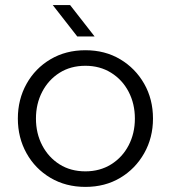

<svg xmlns="http://www.w3.org/2000/svg" viewBox="-20 -720 670 753"><path d="M315 13Q238 13 178 -22.5Q118 -58 84 -119Q50 -180 50 -255Q50 -330 84 -391Q118 -452 178 -487.5Q238 -523 315 -523Q392 -523 451.5 -487.5Q511 -452 545.5 -391.5Q580 -331 580 -255Q580 -180 545.5 -119Q511 -58 451.5 -22.5Q392 13 315 13ZM315 -48Q372 -48 416 -75.5Q460 -103 484.5 -150Q509 -197 509 -255Q509 -313 484.5 -360Q460 -407 416 -434.5Q372 -462 315 -462Q257 -462 213.5 -434.5Q170 -407 145.5 -360Q121 -313 121 -255Q121 -197 145.5 -150Q170 -103 213.5 -75.5Q257 -48 315 -48ZM283 -577 187 -700H255L351 -577Z"/></svg>

Font: MuseoModerno Thin Light
Style: Regular
Weight: 300
Version: Version 1.003